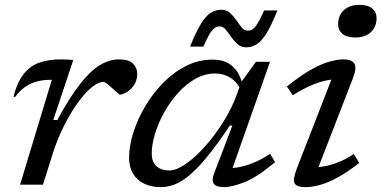

<svg xmlns="http://www.w3.org/2000/svg" viewBox="-20 -759 1568 789"><path d="M193 -431Q192 -431 190.5 -431Q189 -431 188 -431Q157 -431 131 -424Q105 -417 83 -401.5Q61 -386 41.5 -360L35.5 -362Q51 -422.5 78 -455.8Q105 -489 143.2 -502Q181.5 -515 230.5 -515Q238.5 -515 246.8 -514.5Q255 -514 263.8 -513.8Q272.5 -513.5 281 -512L199 -266H215.5Q267.5 -361 310.2 -415.2Q353 -469.5 391.8 -492.2Q430.5 -515 469 -515Q509 -515 526.5 -497.5Q544 -480 544 -456.5Q544 -427.5 529.8 -408Q515.5 -388.5 498.5 -379.2Q481.5 -370 472.5 -370Q470.5 -370 461.8 -378.2Q453 -386.5 442 -396Q431 -406 420.8 -414.2Q410.5 -422.5 405.5 -422.5Q387.5 -422.5 365.5 -406.8Q343.5 -391 320 -362.8Q296.5 -334.5 273.8 -297.5Q251 -260.5 231.5 -218Q212 -175.5 198 -131.5L156.5 0H62.5Z M859 -44 935 -243H924.5Q871.5 -163.5 830.2 -113.5Q789 -63.5 756 -36.8Q723 -10 695.2 0Q667.5 10 641 10Q602.5 10 573 -4Q543.5 -18 527 -45Q510.5 -72 510.5 -111.5Q510.5 -159 527.8 -213.8Q545 -268.5 576.2 -321.5Q607.5 -374.5 650.2 -418.2Q693 -462 744.5 -488Q796 -514 853.5 -514Q904 -514 934 -488Q964 -462 976 -414L973 -383.5Q953 -424 925.2 -440.5Q897.5 -457 864.5 -457Q821.5 -457 782.2 -434.8Q743 -412.5 710.2 -375.5Q677.5 -338.5 653.5 -294.8Q629.5 -251 616.5 -207.5Q603.5 -164 603.5 -128.5Q603.5 -93 623.2 -75.8Q643 -58.5 676.5 -58.5Q704.5 -58.5 743.2 -85.2Q782 -112 822 -156.8Q862 -201.5 896.8 -256.8Q931.5 -312 952.5 -368.5L971.5 -422L1032 -505H1089.5L925 -38L904 -69Q927 -66.5 956 -71Q985 -75.5 1019 -89Q1053 -102.5 1090 -127L1110.5 -92.5Q1034 -29 982.5 -9.5Q931 10 902 10Q870 10 859.2 -3.2Q848.5 -16.5 859 -44ZM1120 -716Q1095.5 -655 1075.2 -622.2Q1055 -589.5 1035 -577Q1015 -564.5 991.5 -564.5Q970.5 -564.5 956 -577.5Q941.5 -590.5 930 -607.2Q918.5 -624 907.8 -637.2Q897 -650.5 883 -650.5Q872 -650.5 862.8 -644.5Q853.5 -638.5 842.5 -621Q831.5 -603.5 816 -567.5H761Q785.5 -628.5 805.8 -661.2Q826 -694 846 -706.5Q866 -719 889.5 -719Q910.5 -719 925 -706Q939.5 -693 951 -676.2Q962.5 -659.5 973.2 -646.2Q984 -633 998 -633Q1009 -633 1018.2 -639Q1027.5 -645 1038.5 -662.8Q1049.5 -680.5 1065.5 -716Z M1200 -67 1353.5 -462 1372 -433Q1350 -434 1321.8 -428.5Q1293.5 -423 1259 -408.2Q1224.5 -393.5 1183 -367.5L1159 -403.5Q1218.5 -451.5 1262.5 -475.2Q1306.5 -499 1338.2 -507Q1370 -515 1391 -515Q1425 -515 1436 -497.8Q1447 -480.5 1430.5 -438L1277 -42L1259 -72Q1282 -70.5 1309.8 -75Q1337.5 -79.5 1369 -91.8Q1400.5 -104 1434 -126L1456 -89.5Q1405 -49.5 1364.5 -28Q1324 -6.5 1292 1.8Q1260 10 1235.5 10Q1200 10 1191 -5Q1182 -20 1200 -67ZM1369.5 -660Q1369.5 -683 1379.8 -700.8Q1390 -718.5 1409.2 -728.8Q1428.5 -739 1456.5 -739Q1492 -739 1509.8 -724Q1527.5 -709 1527.5 -684Q1527.5 -661 1517.2 -643.2Q1507 -625.5 1487.5 -615.2Q1468 -605 1440 -605Q1404.5 -605 1387 -620Q1369.5 -635 1369.5 -660Z"/></svg>

Font: Newsreader 7pt
Style: Italic
Weight: 400
Italic angle: -17°
Designer: Hugues Gentile
Foundry: Production Type
Version: Version 1.003